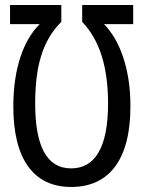

<svg xmlns="http://www.w3.org/2000/svg" viewBox="-20 -734 570 764"><path d="M510 -714H307V-647C378 -573 410 -464 410 -322C410 -149 359 -64 263 -64C164 -64 120 -156 120 -322C120 -465 147 -571 224 -647V-714H20V-638H138C75 -576 33 -465 33 -310C33 -102 113 10 263 10C414 10 499 -98 499 -311C499 -463 456 -574 394 -638H510Z"/></svg>

Font: Noto Sans Mono Condensed
Style: Regular
Weight: 400
Width: 3
Designer: Monotype Design Team
Foundry: Monotype Imaging Inc.
Version: Version 2.014